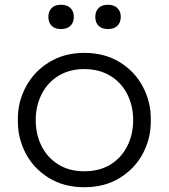

<svg xmlns="http://www.w3.org/2000/svg" viewBox="-20 -769 709 806"><path d="M55 -258V-272Q55 -342 89 -405.5Q123 -469 186.5 -508Q250 -547 334 -547Q419 -547 482.5 -508Q546 -469 579.5 -405.5Q613 -342 613 -272V-258Q613 -188 580 -125Q547 -62 483.5 -22.5Q420 17 334 17Q248 17 184.5 -22.5Q121 -62 88 -125Q55 -188 55 -258ZM539 -265Q539 -325 514 -374Q489 -423 442.5 -451Q396 -479 334 -479Q272 -479 226 -451Q180 -423 155 -374Q130 -325 130 -265Q130 -205 154.5 -156Q179 -107 225 -78.5Q271 -50 334 -50Q398 -50 444 -78.5Q490 -107 514.5 -156Q539 -205 539 -265ZM183 -698Q183 -721 196.5 -735Q210 -749 236 -749Q262 -749 276 -735Q290 -721 290 -698Q290 -675 276 -661Q262 -647 236 -647Q210 -647 196.5 -661Q183 -675 183 -698ZM380 -698Q380 -721 393.5 -735Q407 -749 433 -749Q459 -749 473 -735Q487 -721 487 -698Q487 -675 473 -661Q459 -647 433 -647Q407 -647 393.5 -661Q380 -675 380 -698Z"/></svg>

Font: Sora-SIA Light
Style: Regular
Weight: 300
Designer: Jonathan Barnbrook, Julián Moncada
Foundry: Barnbrook Fonts
Version: Version 2.000